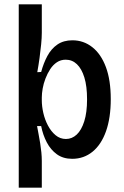

<svg xmlns="http://www.w3.org/2000/svg" viewBox="-20 -722 577 891"><path d="M67 149V-264V-702H174V-570Q174 -547 171 -516.5Q168 -486 163.5 -453Q159 -420 153 -387L171 -388Q182 -429 200 -462.5Q218 -496 246.5 -515.5Q275 -535 316 -535Q368 -535 408.5 -503Q449 -471 471.5 -410.5Q494 -350 494 -262Q494 -175 472 -113Q450 -51 409.5 -18Q369 15 315 15Q273 15 244 -6Q215 -27 197 -61.5Q179 -96 171 -137H152Q155 -120 159 -99.5Q163 -79 166.5 -57Q170 -35 172 -14.5Q174 6 174 25V149ZM286 -77Q314 -77 336 -97.5Q358 -118 371 -159Q384 -200 384 -261Q384 -322 371.5 -362.5Q359 -403 337 -424Q315 -445 285 -445Q262 -445 244 -433Q226 -421 213 -401Q200 -381 191 -357.5Q182 -334 178 -311Q174 -288 174 -270V-256Q174 -229 181 -198Q188 -167 202.5 -139.5Q217 -112 238 -94.5Q259 -77 286 -77Z"/></svg>

Font: Bricolage Grotesque SemiCondensed Medium
Style: Regular
Weight: 500
Width: 4
Designer: Mathieu Triay
Foundry: Atelier Triay
Version: Version 1.001;gftools[0.9.33.dev8+g029e19f]